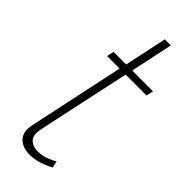

<svg xmlns="http://www.w3.org/2000/svg" viewBox="-234 -728 763 763"><g transform="rotate(45 147.5 -347.0)"><path d="M48 -61Q48 -65 48.5 -70Q49 -75 50 -81L137 -490H67L73 -520H144L182 -699H216L178 -520H295L288 -490H171L93 -127Q84 -84 84 -76Q84 -52 99.5 -39.5Q115 -27 137 -27Q168 -27 192.5 -38Q217 -49 221 -52L227 -24Q224 -22 209.5 -15Q195 -8 172.5 -1.5Q150 5 124 5Q91 5 69.5 -12.5Q48 -30 48 -61Z"/></g></svg>

Font: Raleway ExtraLight
Style: Italic
Weight: 200
Italic angle: -12°
Designer: Matt McInerney, Pablo Impallari, Rodrigo Fuenzalida
Foundry: Matt McInerney, Pablo Impallari, Rodrigo Fuenzalida
Version: Version 4.026